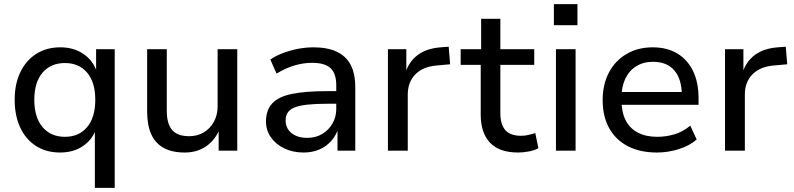

<svg xmlns="http://www.w3.org/2000/svg" viewBox="-20 -729 3843 929"><path d="M439 180V-105H445Q427 -53 381 -22Q335 9 271 9Q204 9 154.5 -22.5Q105 -54 78 -111.5Q51 -169 51 -246Q51 -323 78.5 -380Q106 -437 155.5 -468.5Q205 -500 272 -500Q336 -500 383 -468.5Q430 -437 449 -381H445V-491H535V180ZM294 -67Q362 -67 401.5 -114Q441 -161 441 -246Q441 -331 401.5 -377.5Q362 -424 294 -424Q226 -424 186 -377.5Q146 -331 146 -246Q146 -161 186 -114Q226 -67 294 -67Z M874 9Q813 9 772.5 -13Q732 -35 712 -79Q692 -123 692 -188V-491H787V-191Q787 -152 798 -124.5Q809 -97 833 -83.5Q857 -70 895 -70Q935 -70 966 -88.5Q997 -107 1015 -140Q1033 -173 1033 -214V-491H1128V0H1038V-109H1045Q1022 -52 978 -21.5Q934 9 874 9Z M1449 9Q1397 9 1355.5 -11Q1314 -31 1290.5 -65Q1267 -99 1267 -141Q1267 -196 1297 -228.5Q1327 -261 1392 -274.5Q1457 -288 1563 -288H1622V-227H1566Q1510 -227 1470.5 -223Q1431 -219 1407.5 -210Q1384 -201 1373 -185.5Q1362 -170 1362 -147Q1362 -108 1390.5 -85Q1419 -62 1467 -62Q1507 -62 1538.5 -80.5Q1570 -99 1588.5 -131Q1607 -163 1607 -202V-316Q1607 -374 1579 -399.5Q1551 -425 1491 -425Q1448 -425 1405.5 -412.5Q1363 -400 1318 -373L1288 -441Q1316 -460 1351 -473Q1386 -486 1423.5 -493Q1461 -500 1497 -500Q1563 -500 1608 -479.5Q1653 -459 1676 -416.5Q1699 -374 1699 -306V0H1613V-109H1617Q1607 -75 1583.5 -48Q1560 -21 1526 -6Q1492 9 1449 9Z M1857 0V-491H1946V-375H1941Q1959 -432 2002 -463.5Q2045 -495 2112 -500L2151 -503L2158 -418L2092 -412Q2025 -406 1989 -368.5Q1953 -331 1953 -271V0Z M2487 9Q2396 9 2351 -38.5Q2306 -86 2306 -174V-415H2209V-491H2308V-638H2401V-491H2565V-415H2401V-181Q2401 -127 2425 -99.5Q2449 -72 2501 -72Q2519 -72 2536.5 -76Q2554 -80 2570 -85L2585 -12Q2568 -2 2540.5 3.5Q2513 9 2487 9Z M2660 -607V-709H2774V-607ZM2670 0V-491H2765V0Z M3159 9Q3077 9 3018 -21.5Q2959 -52 2927.5 -109Q2896 -166 2896 -245Q2896 -320 2926 -377.5Q2956 -435 3011 -467.5Q3066 -500 3138 -500Q3208 -500 3257.5 -470Q3307 -440 3333.5 -385Q3360 -330 3360 -254V-222H2969V-284H3296L3279 -267Q3279 -346 3243 -388Q3207 -430 3140 -430Q3093 -430 3058.5 -408.5Q3024 -387 3005.5 -348Q2987 -309 2987 -255V-247Q2987 -187 3007 -147.5Q3027 -108 3066 -87.5Q3105 -67 3160 -67Q3202 -67 3243 -79Q3284 -91 3320 -121L3351 -54Q3315 -23 3263 -7Q3211 9 3159 9Z M3488 0V-491H3577V-375H3572Q3590 -432 3633 -463.5Q3676 -495 3743 -500L3782 -503L3789 -418L3723 -412Q3656 -406 3620 -368.5Q3584 -331 3584 -271V0Z"/></svg>

Font: Nunito Sans 12pt ExtraLight 10pt Medium
Style: Regular
Weight: 500
Version: Version 3.101;gftools[0.9.27]